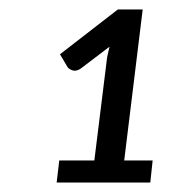

<svg xmlns="http://www.w3.org/2000/svg" viewBox="-20 -835 374 405"><path d="M302 -496.5 297 -450H99.5L105 -496.5H179L206 -714.5L211 -736.5L150.5 -690.5Q141 -684 133.2 -686.5Q125.5 -689 122.5 -693.5L106.5 -720.5L228.5 -815H281L242 -496.5Z"/></svg>

Font: Lato 2
Style: Italic
Weight: 400
Italic angle: -7°
Designer: Lukasz Dziedzic with Adam Twardoch and Botio Nikoltchev
Foundry: tyPoland Lukasz Dziedzic
Version: Version 2.015; 2015-08-06; http://www.latofonts.com/